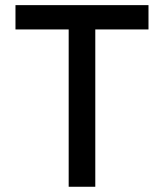

<svg xmlns="http://www.w3.org/2000/svg" viewBox="-20 -713 626 733"><path d="M242.2 0H343.8V-600.6H546.9V-693.4H39.1V-600.6H242.2Z"/></svg>

Font: Cascadia Code PL
Style: Regular
Weight: 400
Monospace: yes
Designer: Aaron Bell
Foundry: Saja Typeworks
Version: Version 2404.023